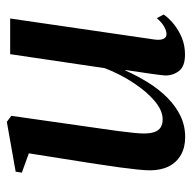

<svg xmlns="http://www.w3.org/2000/svg" viewBox="-20 -544 575 576"><g transform="rotate(-90 268.0 -256.5)"><path d="M144.5 11Q113 11 90.8 -1.8Q68.5 -14.5 56.5 -38Q44.5 -61.5 44.5 -95Q44.5 -108.5 47 -132.5Q49.5 -156.5 53.2 -184.2Q57 -212 60.8 -236.2Q64.5 -260.5 66.5 -274.5L95.5 -458L37.5 -479L40.5 -497.5L190 -524L208 -510.5L175 -279Q172.5 -261 169 -237Q165.5 -213 162.2 -188.5Q159 -164 157 -144Q155 -124 155 -114Q155 -94.5 159.2 -81.8Q163.5 -69 173 -62.8Q182.5 -56.5 197.5 -56.5Q223.5 -56.5 251.8 -80Q280 -103.5 306.2 -143Q332.5 -182.5 351 -230L393 -514H500L437 -81.5Q434.5 -64 438.8 -54.5Q443 -45 453 -45Q463 -45 475.5 -52Q488 -59 501 -74L512 -53.5Q502 -38.5 484 -23.8Q466 -9 442.8 0.8Q419.5 10.5 392 10.5Q356.5 10.5 342.8 -7.2Q329 -25 329 -48.5Q329 -52.5 330.8 -66.2Q332.5 -80 335.2 -98.5Q338 -117 340.8 -135.8Q343.5 -154.5 345.5 -168.5H344Q328 -132.5 307.8 -100Q287.5 -67.5 262.5 -42.5Q237.5 -17.5 208 -3.2Q178.5 11 144.5 11Z"/></g></svg>

Font: Merriweather 120pt Medium
Style: Italic
Weight: 500
Italic angle: -7.8°
Version: Version 2.101